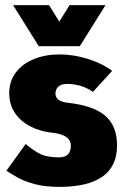

<svg xmlns="http://www.w3.org/2000/svg" viewBox="-20 -720 481 748"><path d="M5 -55 80 -159Q112 -132 138 -119.5Q164 -107 211 -107Q256 -107 256 -153Q256 -193 191 -202Q110 -210 63 -251.5Q16 -293 16 -356Q16 -404 42 -438Q68 -472 112.5 -490Q157 -508 211 -508Q267 -508 322.5 -490.5Q378 -473 417 -444L342 -362Q298 -393 241 -393Q219 -393 207.5 -382.5Q196 -372 196 -356Q196 -326 241 -320Q343 -309 389.5 -269.5Q436 -230 436 -153Q436 8 211 8Q154 8 114 -3Q74 -14 47.5 -29Q21 -44 5 -55ZM391 -700 291 -540H131L31 -700H171L211 -636L251 -700Z"/></svg>

Font: Epunda Sans Black
Style: Regular
Weight: 900
Designer: Simon Atzbach
Foundry: typofactur
Version: Version 2.204; ttfautohint (v1.8.4.7-5d5b)